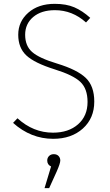

<svg xmlns="http://www.w3.org/2000/svg" viewBox="-20 -713 575 1000"><path d="M265 -693Q325 -693 367 -675Q409 -657 450 -620L428 -596Q357 -660 266 -660Q195 -660 153 -624.5Q111 -589 111 -532Q111 -474 147.5 -442Q184 -410 277 -382Q382 -350 426.5 -307.5Q471 -265 471 -184Q471 -97 411.5 -43.5Q352 10 257 10Q141 10 48 -73L71 -97Q153 -22 256 -22Q337 -22 386.5 -65.5Q436 -109 436 -182Q436 -251 398.5 -286.5Q361 -322 264 -352Q159 -385 117 -424.5Q75 -464 75 -532Q75 -601 127.5 -647Q180 -693 265 -693ZM260 90Q276 90 285 99.5Q294 109 294 123Q294 138 275 181L236 267H212L246 154Q226 145 226 123Q226 109 235.5 99.5Q245 90 260 90Z"/></svg>

Font: Fira Sans UltraLight
Style: Regular
Weight: 200
Designer: Carrois Corporate & Edenspiekermann AG
Foundry: Carrois Corporate GbR & Edenspiekermann AG
Version: Version 4.106;PS 004.106;hotconv 1.0.70;makeotf.lib2.5.58329